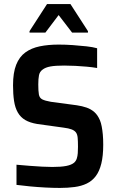

<svg xmlns="http://www.w3.org/2000/svg" viewBox="-20 -915 572 943"><path d="M274 8Q241 8 203 6Q165 4 128 0.5Q91 -3 61 -7V-106Q94 -103 126 -100.5Q158 -98 186.5 -96.5Q215 -95 237 -95Q280 -95 305.5 -100Q331 -105 344 -116Q353 -124 357 -136Q361 -148 362 -163Q363 -178 363 -194Q363 -221 361.5 -238Q360 -255 353 -264.5Q346 -274 331.5 -279.5Q317 -285 293 -288L163 -306Q127 -312 104 -325.5Q81 -339 67.5 -362.5Q54 -386 49 -419.5Q44 -453 44 -496Q44 -558 59.5 -597Q75 -636 104.5 -657.5Q134 -679 175.5 -687.5Q217 -696 268 -696Q302 -696 337.5 -693.5Q373 -691 404.5 -687.5Q436 -684 457 -678V-581Q434 -585 406.5 -587.5Q379 -590 350.5 -591.5Q322 -593 295 -593Q252 -593 227.5 -588.5Q203 -584 189 -573Q175 -563 171.5 -545.5Q168 -528 168 -500Q168 -468 171 -451Q174 -434 187.5 -427Q201 -420 230 -415L357 -398Q384 -394 405.5 -386.5Q427 -379 443.5 -364.5Q460 -350 471 -324Q476 -312 479.5 -294Q483 -276 485 -254Q487 -232 487 -204Q487 -149 477.5 -111Q468 -73 450 -49.5Q432 -26 406 -13.5Q380 -1 346.5 3.5Q313 8 274 8ZM125 -755V-762L211 -895H326L412 -762V-755H334L268 -841L203 -755Z"/></svg>

Font: Saira SemiCondensed SemiBold
Style: Regular
Weight: 600
Width: 4
Designer: Hector Gatti with collaboration of the Omnibus-Type team
Foundry: Omnibus-Type
Version: Version 1.101